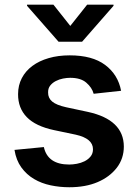

<svg xmlns="http://www.w3.org/2000/svg" viewBox="-20 -789 589 820"><path d="M167.3 -160.9Q183.9 -86.3 275.6 -86.3Q290.5 -86.3 308.1 -89.5Q325.6 -92.7 341.1 -100.3Q356.5 -108 366.8 -120.6Q377.1 -133.2 377.1 -151.6Q377.1 -197.4 303.6 -213.8L210.6 -233.3Q132.1 -250 94.5 -288.7Q56.8 -327.4 57.2 -387.1Q57.2 -424.7 73.2 -455.3Q89.1 -485.8 118.3 -507.5Q147.4 -529.1 187.9 -540.8Q228.3 -552.6 277.7 -552.6Q374.3 -552.6 429 -511.7Q484 -470.5 497.2 -401.3L380 -388.5Q372.9 -415.1 348.4 -436.1Q324.6 -456.7 279.5 -456.7Q265.6 -456.7 249.1 -453.5Q232.6 -450.3 218.2 -442.8Q203.8 -435.4 194.4 -423.5Q185 -411.6 185.4 -394.2Q185 -370.4 202.9 -355.3Q220.9 -340.2 262.4 -331L355.5 -311.1Q508.2 -277.7 508.9 -163.4Q508.9 -111.9 479 -72.8Q448.2 -33 396.8 -11.2Q345.5 10.7 275.9 10.7Q235.4 10.7 196.4 2.5Q157.3 -5.7 125.4 -24.5Q93.4 -43.3 71.2 -73.9Q49 -104.4 41.9 -148.8ZM208.1 -769.2 280.2 -678.3 352.3 -769.2H464.8V-764.2L330.6 -610.8H230.1L95.5 -764.2V-769.2Z"/></svg>

Font: Inter P Semi Bold
Style: Regular
Weight: 600
Designer: Rasmus Andersson
Foundry: rsms
Version: Version 3.018;git-588b23468